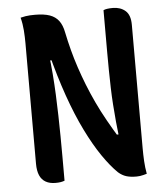

<svg xmlns="http://www.w3.org/2000/svg" viewBox="-52 -755 704 812"><g transform="rotate(-5 300.0 -349.5)"><path d="M190 1Q182 4 173 5.5Q164 7 151 7Q127 7 110 -2.5Q93 -12 84.5 -31.5Q76 -51 76 -81Q76 -144 76 -208.5Q76 -273 76 -337Q76 -401 76 -465Q76 -529 76 -593Q76 -619 74 -647Q72 -675 65 -702Q77 -705 86.5 -706.5Q96 -708 105.5 -708.5Q115 -709 126 -709Q165 -709 189 -700.5Q213 -692 227 -673.5Q241 -655 247 -624Q255 -585 265 -547Q275 -509 287.5 -471.5Q300 -434 315 -396Q330 -358 348.5 -318.5Q367 -279 390 -238Q413 -197 440 -153L401 -174H462L437 -150Q432 -191 428.5 -228.5Q425 -266 422.5 -302Q420 -338 419 -374Q418 -410 417.5 -447Q417 -484 417 -525Q417 -570 417 -614.5Q417 -659 417 -703Q423 -706 433 -707.5Q443 -709 457 -709Q489 -709 510 -691Q531 -673 531 -631Q531 -567 531 -502Q531 -437 531 -371.5Q531 -306 531 -240Q531 -174 531 -107Q531 -80 532.5 -52.5Q534 -25 539 2Q532 4 524.5 6Q517 8 509.5 9Q502 10 495 10Q469 10 451.5 4.5Q434 -1 418 -15Q388 -44 355 -92Q322 -140 289 -207Q256 -274 226.5 -358Q197 -442 172 -540L204 -511H150L170 -542Q176 -498 179.5 -453.5Q183 -409 185 -364.5Q187 -320 188 -276Q189 -232 189.5 -188Q190 -144 190 -100Q190 -75 190 -50Q190 -25 190 1Z"/></g></svg>

Font: Recursive Monospace Casual SemiBold
Style: Regular
Weight: 600
Version: Version 1.047